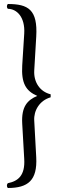

<svg xmlns="http://www.w3.org/2000/svg" viewBox="-20 -726 307 959"><path d="M101 68C106 151 70 179 19 189C13 195 13 207 19 213C120 213 167 175 161 60L151 -124C148 -173 177 -224 233 -240V-255C179 -268 148 -316 151 -373L161 -543C169 -678 121 -706 19 -706C13 -700 13 -688 19 -682C63 -682 106 -642 101 -558L91 -399C86 -312 108 -272 166 -247C117 -226 86 -194 91 -108Z"/></svg>

Font: Libertinus Serif Display
Style: Regular
Weight: 400
Designer: Philipp H. Poll, Khaled Hosny
Foundry: Caleb Maclennan
Version: Version 7.050;RELEASE